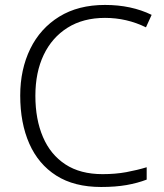

<svg xmlns="http://www.w3.org/2000/svg" viewBox="-20 -744 663 774"><path d="M403.3 -671.9Q315.4 -671.9 252.4 -632.3Q189.5 -592.8 156 -522.5Q122.6 -452.1 122.6 -357.9Q122.6 -262.7 153.3 -191.4Q183.6 -120.6 243.7 -81.3Q303.7 -42 393.6 -42Q445.3 -42 489 -50Q532.7 -58.1 571.3 -69.8V-20Q534.7 -5.9 490 2Q445.3 9.8 387.7 9.8Q279.3 9.8 207 -36.1Q134.8 -82 98.1 -165Q61.5 -248 61.5 -358.9Q61.5 -463.9 102.1 -547.4Q142.6 -629.9 219 -677Q295.4 -724.1 403.3 -724.1Q509.3 -724.1 591.3 -684.1L568.4 -633.8Q490.7 -671.9 403.3 -671.9Z"/></svg>

Font: Nokora Light
Style: Regular
Weight: 300
Designer: Danh Hong
Version: Version 8.000; ttfautohint (v1.8.3)